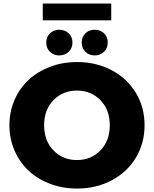

<svg xmlns="http://www.w3.org/2000/svg" viewBox="-20 -1071 886 1105"><path d="M422.9 14.2Q339.8 14.2 267.6 -13.4Q195.3 -41 144 -89.1Q92.8 -137.2 63.5 -204.8Q34.2 -272.5 34.2 -350.1Q34.2 -427.7 63.5 -495.4Q92.8 -563 144 -610.8Q195.3 -658.7 267.6 -686.3Q339.8 -713.9 422.9 -713.9Q533.7 -713.9 622.6 -667Q711.4 -620.1 761.7 -536.9Q812 -453.6 812 -350.1Q812 -246.6 761.7 -163.1Q711.4 -79.6 622.3 -32.7Q533.2 14.2 422.9 14.2ZM287.8 -205.3Q341.8 -149.9 422.9 -149.9Q503.9 -149.9 557.9 -205.3Q611.8 -260.7 611.8 -350.1Q611.8 -439.5 557.9 -494.6Q503.9 -549.8 422.9 -549.8Q341.8 -549.8 287.8 -494.6Q233.9 -439.5 233.9 -350.1Q233.9 -260.7 287.8 -205.3ZM226.1 -954.1V-1050.8H620.1V-954.1ZM320.8 -752Q289.1 -752 267.6 -772.7Q246.1 -793.5 246.1 -826.2Q246.1 -858.9 267.6 -879.4Q289.1 -899.9 320.8 -899.9Q353.5 -899.9 375.2 -879.4Q397 -858.9 397 -826.2Q397 -793.5 375.2 -772.7Q353.5 -752 320.8 -752ZM524.9 -899.9Q557.1 -899.9 578.6 -879.4Q600.1 -858.9 600.1 -826.2Q600.1 -793.5 578.4 -772.7Q556.6 -752 524.9 -752Q493.2 -752 471.7 -772.7Q450.2 -793.5 450.2 -826.2Q450.2 -858.9 471.7 -879.4Q493.2 -899.9 524.9 -899.9Z"/></svg>

Font: Montserrat ExtraBold
Style: Regular
Weight: 800
Designer: Julieta Ulanovsky
Foundry: Julieta Ulanovsky
Version: Version 9.000